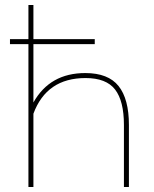

<svg xmlns="http://www.w3.org/2000/svg" viewBox="-20 -750 617 770"><path d="M94 0V-573H20V-593H94V-730H114V-593H360V-573H114V-339Q180 -457 322 -457Q414 -457 455.5 -405Q497 -353 497 -249V0H477V-249Q477 -345 441.5 -391Q406 -437 323 -437Q167 -437 114 -294V0Z"/></svg>

Font: Raleway-v4020 Thin
Style: Regular
Weight: 250
Designer: Matt McInerney, Pablo Impallari, Rodrigo Fuenzalida
Foundry: Matt McInerney, Pablo Impallari, Rodrigo Fuenzalida
Version: Version 4.020;PS 004.020;hotconv 1.0.88;makeotf.lib2.5.64775